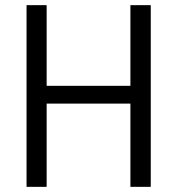

<svg xmlns="http://www.w3.org/2000/svg" viewBox="-20 -725 687 745"><path d="M83 0V-705H161V-392H486V-705H565V0H486V-323H161V0Z"/></svg>

Font: Nunito Sans 10pt Condensed
Style: Regular
Weight: 400
Width: 3
Designer: Vernon Adams
Foundry: Vernon Adams
Version: Version 3.101;gftools[0.9.27]